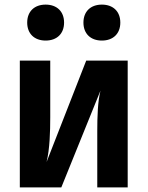

<svg xmlns="http://www.w3.org/2000/svg" viewBox="-20 -813 640 833"><path d="M422 -637C471 -637 502 -667 502 -715C502 -763 471 -793 422 -793C373 -793 342 -763 342 -715C342 -667 373 -637 422 -637ZM178 -637C227 -637 258 -667 258 -715C258 -763 227 -793 178 -793C129 -793 98 -763 98 -715C98 -667 129 -637 178 -637ZM66 0H246L416 -420C404 -373 402 -306 402 -245V0H534V-550H354L182 -110C196 -166 198 -244 198 -305V-550H66Z"/></svg>

Font: JetBrains Mono ExtraBold
Style: Regular
Weight: 800
Monospace: yes
Designer: Philipp Nurullin, Konstantin Bulenkov
Foundry: JetBrains
Version: Version 2.305